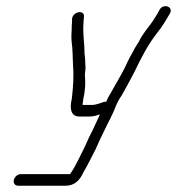

<svg xmlns="http://www.w3.org/2000/svg" viewBox="-20 -462 565 613"><path d="M233 -90H266C278 -90 288 -93 299 -97C296 -90 294 -84 290 -77L278 -51C274 -42 269 -33 264 -23L251 6C235 37 223 66 205 92C205 93 204 93 203 94H46C36 94 26 103 24 113C22 123 28 131 38 131H189C219 131 235 113 247 87C260 65 272 40 285 15L298 -14C303 -24 308 -34 312 -43C326 -73 339 -94 351 -126C360 -148 366 -151 375 -169C386 -189 399 -212 409 -232C430 -276 452 -319 481 -356C498 -377 509 -396 523 -420C534 -442 500 -452 489 -430C481 -414 475 -407 466 -392C453 -374 434 -352 424 -330C417 -319 409 -307 403 -294C396 -282 392 -275 387 -264C375 -236 357 -207 342 -180C334 -164 327 -157 319 -137H313C301 -133 286 -127 274 -127H244C243 -129 244 -131 244 -132C244 -136 246 -141 246 -147C253 -176 253 -200 251 -223L253 -245L252 -267C252 -274 251 -281 250 -290C250 -322 245 -346 246 -378L247 -398L248 -408C251 -432 213 -426 210 -402V-392C209 -385 209 -378 209 -371L208 -349C208 -341 208 -333 209 -326C212 -307 212 -278 213 -257C216 -222 214 -185 209 -145C202 -116 206 -90 233 -90Z"/></svg>

Font: Electronic
Style: SeLtIt
Weight: 300
Version: Version 1.011